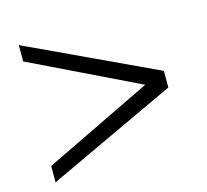

<svg xmlns="http://www.w3.org/2000/svg" viewBox="-84 -619 795 738"><g transform="rotate(-15 313.0 -250.0)"><path d="M50 23 563 -217V-283L50 -523V-458L480 -250L50 -42Z"/></g></svg>

Font: KpRoman
Style: SemiboldItalic
Weight: 600
Italic angle: -11°
Version: Version 0.66